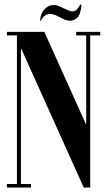

<svg xmlns="http://www.w3.org/2000/svg" viewBox="-20 -842 481 862"><path d="M356 0H385V-699H367V-286H365L179 -699H56V0H74V-622H76ZM322 -699V-683H430V-699ZM11 -16V0H119V-16ZM11 -699V-683H56V-699ZM346 -821 341 -822Q335 -812 327 -801.5Q319 -791 305 -791Q295 -791 279.5 -798.5Q264 -806 247.5 -813.5Q231 -821 215 -819Q197 -818 179.5 -800Q162 -782 160 -749L163 -748Q168 -760 178.5 -769.5Q189 -779 205 -779Q220 -779 234.5 -771.5Q249 -764 264.5 -756.5Q280 -749 296 -749Q312 -749 327 -763Q342 -777 346 -821Z"/></svg>

Font: Emberly Black
Style: Regular
Weight: 900
Designer: Rajesh Rajput
Foundry: Rajesh Rajput
Version: Version 1.000